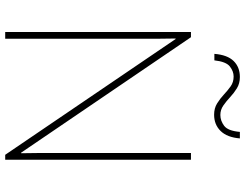

<svg xmlns="http://www.w3.org/2000/svg" viewBox="-122 -820 942 738"><g transform="rotate(90 349.0 -451.0)"><path d="M594 0H575L130 -655H128Q129 -612 129 -577Q129 -542 129 -502V0H103V-714H123L567 -61H569Q568 -99 568 -138Q568 -177 568 -211V-714H594ZM187 -804Q191 -854 214.5 -878Q238 -902 276 -902Q301 -902 319.5 -890.5Q338 -879 353.5 -864.5Q369 -850 385.5 -838.5Q402 -827 422 -827Q444 -827 463.5 -841.5Q483 -856 487 -902H512Q508 -853 483.5 -828Q459 -803 421 -803Q396 -803 377.5 -814.5Q359 -826 343.5 -840.5Q328 -855 312 -866.5Q296 -878 274 -878Q254 -878 235.5 -863.5Q217 -849 212 -804Z"/></g></svg>

Font: Noto Sans Bengali UI Thin
Style: Regular
Weight: 100
Designer: Jelle Bosma - Monotype Design Team
Foundry: Monotype Imaging Inc.
Version: Version 2.003; ttfautohint (v1.8.4.7-5d5b)